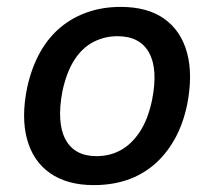

<svg xmlns="http://www.w3.org/2000/svg" viewBox="-20 -528 622 557"><path d="M252 9Q175 9 125.5 -25.5Q76 -60 58.5 -124Q41 -188 59 -275Q72 -333 96.5 -376.5Q121 -420 156 -449Q191 -478 235 -493Q279 -508 330 -508Q408 -508 456.5 -473.5Q505 -439 522.5 -375.5Q540 -312 523 -225Q511 -167 486 -123Q461 -79 426 -49.5Q391 -20 347.5 -5.5Q304 9 252 9ZM260 -75Q299 -75 330.5 -92.5Q362 -110 385.5 -145.5Q409 -181 421 -237Q439 -327 412.5 -375Q386 -423 321 -423Q284 -423 251.5 -406.5Q219 -390 196 -354.5Q173 -319 161 -263Q144 -172 170 -123.5Q196 -75 260 -75Z"/></svg>

Font: Nunito Sans 7pt SemiCondensed SemiBold
Style: Italic
Weight: 600
Width: 4
Italic angle: -9°
Designer: Vernon Adams
Foundry: Vernon Adams
Version: Version 3.101;gftools[0.9.27]